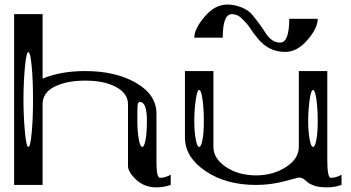

<svg xmlns="http://www.w3.org/2000/svg" viewBox="-20 -812 1540 843"><path d="M625 -281.2Q625 -364.3 594.7 -364.3Q585.9 -364.3 584 -350.6Q583 -341.8 583 -281.2Q583 -234.4 589.8 -198.2Q595.7 -167 604.5 -167Q613.3 -167 619.1 -198.2Q625 -228.5 625 -281.2ZM89.8 -521.5Q83 -449.2 83 -375Q83 -300.8 89.8 -228.5Q95.7 -167 104.5 -167Q113.3 -167 119.1 -228.5Q125 -290 125 -375Q125 -460 119.1 -521.5Q113.3 -583 104.5 -583Q95.7 -583 89.8 -521.5ZM167 -750V-466.8Q246.1 -500 354.5 -500Q487.3 -500 577.1 -448.2Q667 -396.5 667 -312.5V-99.6Q667 -31.2 682.6 -31.2Q705.1 -31.2 729.5 -44.9V0Q697.3 10.7 667 10.7Q613.3 10.7 576.2 -24.4Q542 -57.6 542 -83V-354.5Q542 -402.3 488.3 -430.7Q436.5 -458 354.5 -458Q272.5 -458 219.7 -431.6Q167 -405.3 167 -354.5V0H42V-750Z M1375 -281.2Q1375 -335 1369.1 -376Q1363.3 -417 1354.5 -417Q1345.7 -417 1339.8 -376Q1333 -328.1 1333 -281.2Q1333 -234.4 1339.8 -198.2Q1345.7 -167 1354.5 -167Q1363.3 -167 1369.1 -198.2Q1375 -228.5 1375 -281.2ZM875 -281.2Q875 -335 869.1 -376Q863.3 -417 854.5 -417Q845.7 -417 839.8 -376Q833 -328.1 833 -281.2Q833 -234.4 839.8 -198.2Q845.7 -167 854.5 -167Q863.3 -167 869.1 -198.2Q875 -228.5 875 -281.2ZM1417 -500V-110.4Q1417 -31.2 1432.6 -31.2Q1455.1 -31.2 1479.5 -44.9V0Q1447.3 10.7 1417 10.7Q1381.8 10.7 1361.3 3.9Q1339.8 -3.9 1332 -10.7Q1324.2 -17.6 1314.5 -25.4Q1304.7 -32.2 1292 -32.2Q1289.1 -32.2 1230.5 -16.6Q1168.9 0 1104.5 0Q972.7 0 882.8 -60.5Q792 -122.1 792 -208V-500H917V-167Q917 -116.2 971.7 -79.1Q1026.4 -42 1104.5 -42Q1179.7 -42 1236.3 -79.1Q1292 -115.2 1292 -167V-500ZM1375 -729.5Q1375 -688.5 1330.1 -636.7Q1285.2 -584 1231.4 -584Q1193.4 -584 1162.1 -600.6Q1135.7 -614.3 1112.3 -642.6Q1090.8 -668 1076.2 -691.4Q1063.5 -710 1040 -732.4Q1021.5 -750 998 -750Q958 -750 958 -646.5H833Q833 -685.5 878.9 -739.3Q923.8 -792 977.5 -792Q1009.8 -792 1041 -779.3Q1070.3 -767.6 1085.9 -749Q1101.6 -730.5 1118.2 -708Q1134.8 -685.5 1145.5 -668Q1157.2 -648.4 1173.8 -636.7Q1189.5 -625 1210 -625Q1250 -625 1250 -729.5Z"/></svg>

Font: okolaksMetalik
Style: bold
Weight: 700
Width: 7
Version: Version 0.6